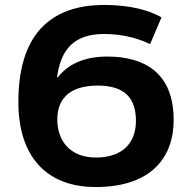

<svg xmlns="http://www.w3.org/2000/svg" viewBox="-20 -744 774 774"><path d="M400 -724C180 -724 54 -601 54 -333C54 -121 160 10 366 10C572 10 680 -93 680 -261C680 -450 563 -516 412 -516C318 -516 253 -484 213 -432H210C225 -548 281 -607 400 -607C481 -607 545 -586 585 -566L631 -674C579 -704 502 -724 400 -724ZM374 -399C480 -399 528 -351 528 -257C528 -165 471 -109 367 -109C260 -109 211 -179 211 -262C211 -357 274 -399 374 -399Z"/></svg>

Font: Noto Sans Display
Style: Bold
Weight: 700
Designer: Monotype Design Team
Foundry: Monotype Imaging Inc.
Version: Version 1.900